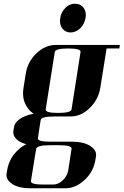

<svg xmlns="http://www.w3.org/2000/svg" viewBox="-20 -702 663 1030"><path d="M14.6 237.8Q14.6 233.4 15.1 231L18.1 212.9Q28.3 147.9 75.2 104Q99.1 81.5 121.1 71.8Q98.1 65.4 83 56.2Q51.3 35.2 51.3 7.3Q51.3 2.4 51.8 0L55.2 -20Q59.6 -50.8 104 -74.2Q134.3 -87.9 161.1 -91.8Q143.1 -102.5 128.9 -122.1Q103.5 -157.2 103.5 -201.2Q103.5 -213.9 106 -230L118.2 -307.1Q128.4 -371.6 175.8 -416Q222.2 -460.9 279.8 -460.9H623L620.1 -441.9H551.8L518.1 -231Q507.8 -167.5 460.9 -122.1Q414.6 -77.1 357.9 -77.1H270Q201.2 -77.1 198.2 -58.1L183.1 39.1Q180.2 58.1 249 58.1H370.1Q425.8 58.1 462.9 80.1Q495.6 101.6 495.6 128.4Q495.6 132.3 495.1 134.8L492.2 153.8Q481.9 219.2 434.1 263.2Q385.3 308.1 331.1 308.1H140.1Q84 308.1 46.9 286.1Q14.6 264.6 14.6 237.8ZM146 269Q143.1 288.1 211.9 288.1H264.2Q292.5 288.1 315.9 266.1Q341.8 241.7 346.2 210.9L363.8 96.2Q366.7 77.1 297.9 77.1H246.1Q176.8 77.1 173.8 97.2ZM225.1 -115.2Q222.2 -96.2 291 -96.2Q360.8 -96.2 363.8 -115.2L412.1 -422.9Q415 -441.9 346.2 -441.9Q276.9 -441.9 273.9 -422.9ZM301.8 -590.3Q301.8 -592.3 302 -594.7Q302.2 -597.2 302.7 -600.3Q303.2 -603.5 303.2 -605Q307.6 -636.7 331.1 -660.2Q353 -682.1 381.8 -682.1Q412.1 -682.1 428.2 -660.2Q440.4 -643.6 440.4 -621.6Q440.4 -614.3 439 -606Q432.6 -572.3 411.1 -550.8Q386.7 -527.8 358.9 -527.8Q330.1 -527.8 314 -549.8Q301.8 -566.4 301.8 -590.3Z"/></svg>

Font: Hjet
Style: Italic
Weight: 400
Designer: T. Christopher White
Version: Version 1.2